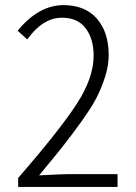

<svg xmlns="http://www.w3.org/2000/svg" viewBox="-20 -740 540 760"><path d="M51.8 0V-35.2Q216.8 -225.6 283.7 -328.6Q350.6 -431.6 350.6 -519.5Q350.6 -586.9 318.8 -628.4Q287.1 -669.9 225.6 -669.9Q149.4 -669.9 87.9 -584L49.8 -618.2Q132.8 -719.7 231.4 -719.7Q316.4 -719.7 363.3 -666.5Q410.2 -613.3 410.2 -521.5Q410.2 -480.5 396 -436Q381.8 -391.6 362.3 -353.5Q342.8 -315.4 301.8 -258.3Q260.7 -201.2 228.5 -160.6Q196.3 -120.1 134.8 -45.9Q234.4 -50.8 251 -50.8H445.3V0Z"/></svg>

Font: Gen Shin Gothic Monospace Light
Style: Regular
Weight: 300
Designer: [Source Han Sans]
Ryoko NISHIZUKA  (kana & ideographs); Paul D. Hunt (Latin, Greek & Cyrillic); Wenlong ZHANG  (bopomofo
Version: Version 1.002.20150607